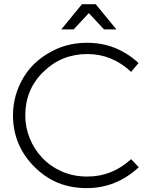

<svg xmlns="http://www.w3.org/2000/svg" viewBox="-20 -914 742 938"><path d="M404.5 5Q325.5 5 262.5 -21.2Q199.5 -47.5 148 -99Q43.5 -204 43.5 -350.5Q43.5 -451.5 97 -539.2Q150.5 -627 258 -675.5Q326 -705 406.5 -705Q549 -705 657 -606L620.5 -563Q527.5 -650 407 -650Q280 -650 192 -563Q103.5 -477.5 103.5 -349.5Q103.5 -292.5 125 -239Q146.5 -185.5 186.2 -143.2Q226 -101 282 -76.2Q338 -51.5 407 -51.5Q528 -51.5 620.5 -136.5L658 -97Q547.5 5 404.5 5ZM548.5 -770.5H488L414 -850L340 -770.5H279.5L380.5 -893.5H447.5Z"/></svg>

Font: Argentum Novus Light
Style: Regular
Weight: 300
Designer: Julieta Ulanovsky (font) & Cristiano Sobral (main changes)
Foundry: Julieta Ulanovsky (font) & Cristiano Sobral (main changes)
Version: Version 3.00;November 27, 2020;FontCreator 13.0.0.2655 64-bi